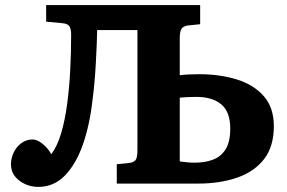

<svg xmlns="http://www.w3.org/2000/svg" viewBox="-20 -720 1124 753"><path d="M130 13Q103 13 78.5 2Q54 -9 38.5 -28.5Q23 -48 23 -75Q23 -99 33.5 -121.5Q44 -144 63.5 -158.5Q83 -173 108 -173Q126 -173 147.5 -155.5Q169 -138 181 -115Q205 -147 220 -198Q235 -249 243.5 -313Q252 -377 255.5 -446.5Q259 -516 259 -585Q259 -604 253 -615.5Q247 -627 225 -629L161 -635V-700H765V-625L716 -620Q698 -617 691.5 -606.5Q685 -596 685 -569V-425Q701 -427 721 -428Q741 -429 761 -429Q842 -429 908.5 -408.5Q975 -388 1014.5 -343Q1054 -298 1054 -225Q1054 -146 1016 -96.5Q978 -47 910.5 -23.5Q843 0 756 0H438V-76L487 -81Q504 -83 511.5 -92Q519 -101 519 -132V-602H361Q361 -582 359.5 -548.5Q358 -515 356 -475.5Q354 -436 350.5 -397.5Q347 -359 343 -329Q332 -230 305 -153Q278 -76 234.5 -31.5Q191 13 130 13ZM685 -87Q700 -85 714 -83.5Q728 -82 744 -82Q783 -82 814.5 -93.5Q846 -105 864.5 -134Q883 -163 883 -216Q883 -281 848 -310.5Q813 -340 750 -340Q714 -340 685 -337Z"/></svg>

Font: Literata 7pt
Style: Bold
Weight: 700
Designer: Latin by Veronika Burian and Jose Scaglione. Greek by Irene Vlachou. Cyrillic by Vera Evstafieva.
Foundry: TypeTogether
Version: Version 3.002